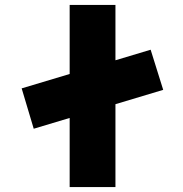

<svg xmlns="http://www.w3.org/2000/svg" viewBox="-20 -760 743 780"><path d="M117 -237 68 -401 592 -558 643 -395ZM263 0V-740H449V0Z"/></svg>

Font: Lexend Zetta ExtraBold
Style: Regular
Weight: 800
Designer: Bonnie Shaver-Troup, Thomas Jockin
Foundry: Lexend
Version: Version 1.007